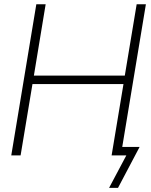

<svg xmlns="http://www.w3.org/2000/svg" viewBox="-20 -748 725 924"><path d="M34.2 0 154.8 -727.5H199.7L143.1 -384.3H580.6L637.7 -727.5H682.1L561.5 0H517.1L574.2 -343.3H136.2L79.1 0ZM504.9 156.2 587.9 0H536.6L543.5 -41H651.9L547.9 156.2Z"/></svg>

Font: Inter Display Extra Light
Style: Italic
Weight: 200
Italic angle: -9.39999°
Designer: Rasmus Andersson
Foundry: rsms
Version: Version 4.000;git-4fc901f